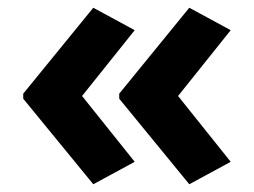

<svg xmlns="http://www.w3.org/2000/svg" viewBox="-20 -522 655 496"><path d="M221 -46 40 -267V-280L221 -502L328 -444L192 -274L328 -104ZM469 -46 288 -267V-280L469 -502L576 -444L440 -274L576 -104Z"/></svg>

Font: Noto Sans Hanifi Rohingya
Style: Regular
Weight: 400
Designer: Monotype Design Team and DaltonMaag
Foundry: Google LLC
Version: Version 2.101